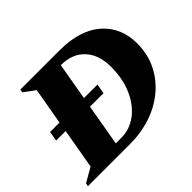

<svg xmlns="http://www.w3.org/2000/svg" viewBox="-158 -743 926 926"><g transform="rotate(-45 305.0 -280.0)"><path d="M-30 0 -27 -16 46 -58 82 -264H17L26 -314H90L123 -502L66 -544L69 -560H335Q475 -560 550 -494Q625 -428 625 -319Q625 -247 596.5 -188.5Q568 -130 517.5 -87.5Q467 -45 400.5 -22.5Q334 0 258 0ZM340 -264H248L211 -51H249Q306 -51 353 -86Q400 -121 428 -183.5Q456 -246 456 -329Q456 -411 412 -458Q368 -505 292 -505H290L257 -314H349Z"/></g></svg>

Font: Spectral SC ExtraBold
Style: Italic
Weight: 800
Italic angle: -10°
Designer: Jean-Baptiste Levee
Foundry: Production Type
Version: Version 2.001